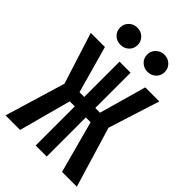

<svg xmlns="http://www.w3.org/2000/svg" viewBox="-267 -1039 1148 1148"><g transform="rotate(45 307.5 -464.5)"><path d="M261 -330.8H218.5L129.2 0H6.2L121.5 -383.1L17.9 -709.2H137.4L221 -410.8H261V-709.2H354.4V-410.8H394.4L478.5 -709.2H597.4L493.8 -383.1L609.2 0H484.1L394.9 -330.8H354.4V0H261ZM193.3 -784.1Q162.1 -784.1 140.5 -804.6Q119 -825.1 119 -856.4Q119 -886.7 140.5 -907.7Q162.1 -928.7 193.3 -928.7Q224.6 -928.7 246.2 -907.7Q267.7 -886.7 267.7 -856.4Q267.7 -825.1 246.2 -804.6Q224.6 -784.1 193.3 -784.1ZM421.5 -784.1Q391.3 -784.1 369.5 -804.6Q347.7 -825.1 347.7 -856.4Q347.7 -886.7 369.5 -907.7Q391.3 -928.7 421.5 -928.7Q453.3 -928.7 474.9 -907.7Q496.4 -886.7 496.4 -856.4Q496.4 -825.1 474.9 -804.6Q453.3 -784.1 421.5 -784.1Z"/></g></svg>

Font: Fira Code SemiBold
Style: Regular
Weight: 600
Designer: Carrois Corporate, Edenspiekermann AG, Nikita Prokopov
Foundry: Carrois Corporate, Edenspiekermann AG, Nikita Prokopov
Version: Version 6.002